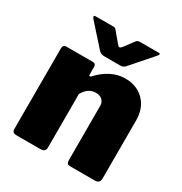

<svg xmlns="http://www.w3.org/2000/svg" viewBox="-173 -872 949 1000"><g transform="rotate(30 302.0 -371.5)"><path d="M41 -25V-507Q41 -518 46 -524Q51 -530 60 -530H221Q239 -530 239 -510V-465Q239 -457 244 -457Q248 -457 252 -461Q285 -498 326 -519Q367 -540 411 -540Q481 -540 524.5 -496Q568 -452 568 -378V-30Q568 0 538 0H391Q378 0 373 -5.5Q368 -11 368 -25V-351Q368 -373 353.5 -386Q339 -399 315 -399Q269 -399 241 -349V-29Q241 -13 233.5 -6.5Q226 0 208 0H67Q53 0 47 -5.5Q41 -11 41 -25ZM387 -743H492Q502 -743 502 -738Q502 -735 494 -725L383 -598Q377 -592 370.5 -588.5Q364 -585 355 -585H260Q246 -585 238 -588.5Q230 -592 223 -600L111 -725Q105 -733 105 -737Q105 -743 114 -743H213H219Q226 -743 230 -741.5Q234 -740 239 -734L285 -679Q296 -665 302 -665Q308 -665 319 -679L360 -734Q365 -740 370.5 -741.5Q376 -743 387 -743Z"/></g></svg>

Font: Libre Franklin Black
Style: Regular
Weight: 900
Designer: Pablo Impallari, Rodrigo Fuenzalida
Foundry: Impallari Type
Version: Version 1.002; ttfautohint (v1.5)